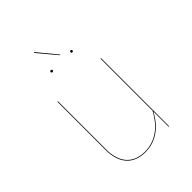

<svg xmlns="http://www.w3.org/2000/svg" viewBox="-228 -909 1032 1032"><g transform="rotate(-45 287.5 -393.0)"><path d="M219.8 -794.9 216.2 -791.5 306.5 -683.9 309.6 -685.9ZM213.8 -663.1C209.1 -663.1 206.5 -659.5 206.5 -655.7C206.5 -651.9 209.1 -648.3 213.8 -648.3C218.7 -648.4 221.3 -651.9 221.3 -655.7C221.3 -659.5 218.7 -663.1 213.9 -663.1ZM364.6 -663.1C359.7 -663.1 357.1 -659.5 357.1 -655.7C357.1 -651.9 359.7 -648.4 364.6 -648.4C369.4 -648.4 371.9 -651.9 371.9 -655.7C371.9 -659.5 369.4 -663.1 364.6 -663.1ZM450.9 -517.2H446.9V-121.3C405.9 -46.6 347.4 5.2 261.1 5.2C175.6 5.2 123.3 -48.8 123.3 -150.1V-517.2H119.3V-149.9C119.3 -46 173.3 9.1 260.8 9.1C346.8 9.1 405.7 -40.1 447.1 -115L447.1 0H450.9Z"/></g></svg>

Font: Fira Sans Four
Style: Regular
Weight: 100
Designer: Carrois Corporate & Edenspiekermann AG
Foundry: Carrois Corporate GbR & Edenspiekermann AG
Version: Version 4.203;PS 004.203;hotconv 1.0.88;makeotf.lib2.5.64775